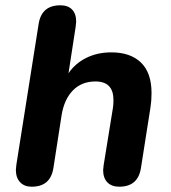

<svg xmlns="http://www.w3.org/2000/svg" viewBox="-20 -698 648 726"><path d="M40 -56Q41 -66 42 -76L126 -607Q137 -678 208 -678Q237 -678 252.5 -662Q268 -646 268 -616Q267 -606 266 -596L239 -421Q265 -459 307 -479.5Q349 -500 401 -500Q473 -500 513 -461.5Q553 -423 553 -346Q553 -317 549 -292L513 -63Q502 8 431 8Q402 8 386 -8.5Q370 -25 370 -55Q370 -60 372 -74L407 -290Q409 -301 409 -320Q409 -390 341 -390Q289 -390 256 -356.5Q223 -323 213 -263L182 -63Q171 8 100 8Q72 8 56 -9Q40 -26 40 -56Z"/></svg>

Font: SN Pro Bold
Style: Bold Italic
Weight: 700
Italic angle: -9°
Designer: Tobias Whetton
Foundry: Supernotes
Version: Version 1.003